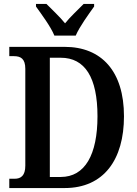

<svg xmlns="http://www.w3.org/2000/svg" viewBox="-20 -951 695 971"><path d="M255 -771H363C382 -816 429 -880 456 -918V-931H403C376 -903 335 -866 309 -833C283 -866 242 -903 215 -931H162V-918C189 -880 237 -816 255 -771ZM27 0H307C505 0 607 -144 607 -363C607 -590 494 -714 307 -714H27V-667H50C84 -667 108 -655 108 -603V-113C108 -63 86 -47 54 -47H27ZM287 -56H232V-659H287C410 -659 473 -559 473 -363C473 -169 410 -56 287 -56Z"/></svg>

Font: Noto Serif Myanmar Condensed SemiBold
Style: Regular
Weight: 600
Width: 3
Designer: Ben Mitchell and the Monotype Design Team
Foundry: Monotype Imaging Inc.
Version: Version 2.106